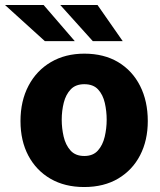

<svg xmlns="http://www.w3.org/2000/svg" viewBox="-53 -743 645 773"><path d="M286 10Q208 10 150.5 -23.2Q93 -56.5 61.2 -116.2Q29.5 -176 29.5 -255.5Q29.5 -336.5 61.8 -397.8Q94 -459 152 -493Q210 -527 286.5 -527Q365.5 -527 422.8 -492.8Q480 -458.5 511 -397.2Q542 -336 542 -255.5Q542 -178 511.2 -118.2Q480.5 -58.5 423 -24.2Q365.5 10 286 10ZM286.5 -115Q321.5 -115 341 -136.8Q360.5 -158.5 368.5 -192.2Q376.5 -226 376.5 -261Q376.5 -295.5 369 -328.5Q361.5 -361.5 342 -382.8Q322.5 -404 286.5 -404Q251.5 -404 231.8 -383.2Q212 -362.5 203.8 -329.8Q195.5 -297 195.5 -261Q195.5 -227 203.2 -193.2Q211 -159.5 230.8 -137.2Q250.5 -115 286.5 -115ZM339.5 -723 441 -577.5H320.5L189.5 -723ZM122.5 -723 248 -577.5H127.5L-33 -723Z"/></svg>

Font: Public Sans Thin ExtraBold
Style: Regular
Weight: 800
Version: Version 1.007